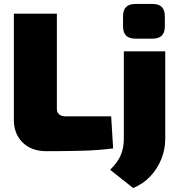

<svg xmlns="http://www.w3.org/2000/svg" viewBox="-20 -759 901 969"><path d="M267 -690V-208Q267 -192 278.5 -182Q290 -172 309 -172H541L551 -10Q474 0 386.5 2Q299 4 214 4Q139 4 94.5 -39.5Q50 -83 50 -153V-690ZM814 -500V-58Q814 -6 794.5 43Q775 92 739 130.5Q703 169 652 190L536 98Q576 58 590.5 21.5Q605 -15 605 -58V-500ZM751 -739Q812 -739 812 -677V-626Q812 -564 751 -564H662Q601 -564 601 -626V-677Q601 -739 662 -739Z"/></svg>

Font: Exo 2 Black
Style: Regular
Weight: 900
Designer: Natanael Gama
Foundry: Natanael Gama
Version: Version 2.010